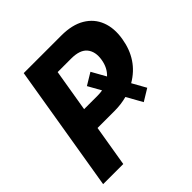

<svg xmlns="http://www.w3.org/2000/svg" viewBox="-189 -882 1037 1037"><g transform="rotate(-45 330.0 -363.5)"><path d="M20.2 0 141 -727.3H427.9Q510.7 -727.3 563.6 -695.8Q616.5 -664.4 638.1 -608.8Q659.8 -553.3 647.7 -480.8Q625.4 -344.1 512.8 -278.4L556.8 -199.6L488.6 -158L438.2 -247.9Q393.1 -235.8 342.3 -235.8H213.4L174 0ZM400.9 -477.6 446.4 -396.3Q480.8 -427.9 489.3 -480.8Q498.2 -535.5 471.6 -568.5Q445 -601.6 378.2 -601.6H274.5L234 -359H337.7Q356.9 -359 374.3 -362.2L332.7 -436.4Z"/></g></svg>

Font: Inter UI
Style: Bold Italic
Weight: 700
Italic angle: 9.39999°
Designer: Rasmus Andersson
Foundry: rsms
Version: 3.2;8d6f07862